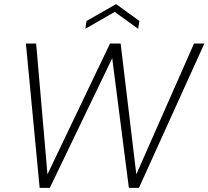

<svg xmlns="http://www.w3.org/2000/svg" viewBox="-20 -914 1014 934"><path d="M172.9 0 106 -702.1H155.8L210.9 -65.9L515.1 -702.1H566.9L643.1 -65.9L923.8 -702.1H974.1L655.8 0H606.9L525.9 -630.9L222.2 0ZM658.2 -812 651.9 -773.9 538.1 -856 395 -773.9 400.9 -812 544.9 -894Z"/></svg>

Font: SVN-Poppins ExtraLight
Style: Italic
Weight: 200
Italic angle: -10°
Designer: Ninad Kale (Devanagari), Jonny Pinhorn (Latin)
Foundry: Indian Type Foundry
Version: Version 3.002 2017